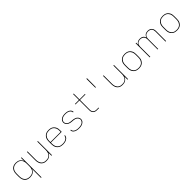

<svg xmlns="http://www.w3.org/2000/svg" viewBox="501 -2777 4997 4997"><g transform="rotate(-45 3000.0 -278.5)"><path d="M480 215V-114Q470 -85 451.5 -61Q433 -37 407.5 -21Q382 -5 352.5 1.5Q323 8 293 8Q265 8 237 2.5Q209 -3 184.5 -17Q160 -31 141 -52.5Q122 -74 111 -100Q100 -126 95.5 -154Q91 -182 91 -210V-310Q91 -338 95.5 -366Q100 -394 111 -420Q122 -446 141 -467.5Q160 -489 184.5 -503Q209 -517 237 -522.5Q265 -528 293 -528Q323 -528 352.5 -521.5Q382 -515 407.5 -499Q433 -483 451.5 -459Q470 -435 480 -406V-520H501V215ZM296 -11Q322 -11 347.5 -16Q373 -21 395 -34Q417 -47 434.5 -66.5Q452 -86 462 -109.5Q472 -133 476 -158.5Q480 -184 480 -210V-310Q480 -336 476 -361.5Q472 -387 462 -410.5Q452 -434 434.5 -453.5Q417 -473 395 -486Q373 -499 347.5 -504Q322 -509 296 -509Q270 -509 244.5 -504Q219 -499 197 -486Q175 -473 157.5 -453.5Q140 -434 130 -410.5Q120 -387 116 -361.5Q112 -336 112 -310V-210Q112 -184 116 -158.5Q120 -133 130 -109.5Q140 -86 157.5 -66.5Q175 -47 197 -34Q219 -21 244.5 -16Q270 -11 296 -11Z M897 8Q869 8 841.5 2.5Q814 -3 790 -17.5Q766 -32 747.5 -53.5Q729 -75 718 -101Q707 -127 703 -154.5Q699 -182 699 -210V-520H720V-210Q720 -185 723.5 -159.5Q727 -134 737 -110.5Q747 -87 763.5 -67Q780 -47 802 -34Q824 -21 849.5 -16Q875 -11 900 -11Q925 -11 950.5 -16Q976 -21 998 -34Q1020 -47 1036.5 -67Q1053 -87 1063 -110.5Q1073 -134 1076.5 -159.5Q1080 -185 1080 -210V-520H1101V0H1080V-113Q1070 -85 1052 -61Q1034 -37 1009.5 -21Q985 -5 955.5 1.5Q926 8 897 8Z M1501 8Q1472 8 1443.5 2.5Q1415 -3 1390 -16.5Q1365 -30 1345 -51Q1325 -72 1312.5 -98Q1300 -124 1295.5 -152.5Q1291 -181 1291 -210V-310Q1291 -339 1295.5 -367.5Q1300 -396 1312.5 -421.5Q1325 -447 1344.5 -468.5Q1364 -490 1389 -503.5Q1414 -517 1442.5 -522.5Q1471 -528 1500 -528Q1529 -528 1557.5 -522.5Q1586 -517 1611 -503.5Q1636 -490 1655.5 -468.5Q1675 -447 1687.5 -421.5Q1700 -396 1704.5 -367.5Q1709 -339 1709 -310V-251H1312V-210Q1312 -184 1316 -158Q1320 -132 1331 -108.5Q1342 -85 1360 -65.5Q1378 -46 1400.5 -33.5Q1423 -21 1449 -16Q1475 -11 1501 -11Q1521 -11 1541.5 -13Q1562 -15 1581.5 -20Q1601 -25 1619.5 -34.5Q1638 -44 1652.5 -58Q1667 -72 1676 -91Q1685 -110 1686 -130H1707Q1706 -107 1696.5 -85.5Q1687 -64 1671 -47.5Q1655 -31 1634.5 -20Q1614 -9 1592 -3Q1570 3 1547 5.5Q1524 8 1501 8ZM1312 -269H1688V-310Q1688 -336 1684 -362Q1680 -388 1669 -411.5Q1658 -435 1640.5 -454.5Q1623 -474 1600.5 -486.5Q1578 -499 1552 -504Q1526 -509 1500 -509Q1474 -509 1448 -504Q1422 -499 1399.5 -486.5Q1377 -474 1359.5 -454.5Q1342 -435 1331 -411.5Q1320 -388 1316 -362Q1312 -336 1312 -310Z M2099 8Q2077 8 2055 6Q2033 4 2011.5 -1Q1990 -6 1969.5 -15.5Q1949 -25 1932.5 -40Q1916 -55 1906.5 -75.5Q1897 -96 1897 -118V-120H1918V-118Q1918 -99 1927 -81Q1936 -63 1951 -50.5Q1966 -38 1984 -30.5Q2002 -23 2021 -18.5Q2040 -14 2059.5 -12.5Q2079 -11 2099 -11Q2119 -11 2139 -13Q2159 -15 2179 -20Q2199 -25 2217 -34Q2235 -43 2249.5 -57.5Q2264 -72 2272.5 -91Q2281 -110 2281 -130Q2281 -155 2267.5 -178Q2254 -201 2233.5 -215.5Q2213 -230 2188.5 -237Q2164 -244 2138.5 -246.5Q2113 -249 2087.5 -250.5Q2062 -252 2037.5 -257Q2013 -262 1989.5 -272.5Q1966 -283 1947.5 -300.5Q1929 -318 1918 -341.5Q1907 -365 1907 -390Q1907 -413 1915 -434Q1923 -455 1938 -471.5Q1953 -488 1972.5 -499.5Q1992 -511 2013 -517Q2034 -523 2056.5 -525.5Q2079 -528 2101 -528Q2123 -528 2144.5 -526Q2166 -524 2186.5 -518.5Q2207 -513 2226.5 -503.5Q2246 -494 2261.5 -479Q2277 -464 2286 -444Q2295 -424 2295 -403V-400H2274V-402Q2274 -421 2265.5 -438.5Q2257 -456 2243 -468.5Q2229 -481 2212 -489Q2195 -497 2176.5 -501.5Q2158 -506 2139 -507.5Q2120 -509 2101 -509Q2081 -509 2061.5 -507Q2042 -505 2023.5 -499.5Q2005 -494 1987.5 -485Q1970 -476 1956.5 -461.5Q1943 -447 1935 -428.5Q1927 -410 1927 -390Q1927 -365 1940 -342Q1953 -319 1973.5 -304.5Q1994 -290 2019 -283Q2044 -276 2069 -273.5Q2094 -271 2119.5 -269.5Q2145 -268 2170 -263Q2195 -258 2218.5 -247.5Q2242 -237 2260.5 -219.5Q2279 -202 2290 -178.5Q2301 -155 2301 -130Q2301 -107 2292.5 -85.5Q2284 -64 2268 -47.5Q2252 -31 2231.5 -20Q2211 -9 2189 -2.5Q2167 4 2144.5 6Q2122 8 2099 8Z M2834 0H2754Q2735 0 2716 -3Q2697 -6 2680 -14.5Q2663 -23 2649.5 -36.5Q2636 -50 2627.5 -67.5Q2619 -85 2616 -103.5Q2613 -122 2613 -141V-501H2466V-520H2613V-735H2633V-520H2834V-501H2633V-141Q2633 -125 2636 -108.5Q2639 -92 2646 -77.5Q2653 -63 2664.5 -51Q2676 -39 2690.5 -32Q2705 -25 2721.5 -22Q2738 -19 2754 -19H2834Z M3140 -442Q3139 -524 3139 -606.5Q3139 -689 3139 -772H3161Q3161 -689 3161 -606.5Q3161 -524 3160 -442Z M3697 8Q3669 8 3641.5 2.5Q3614 -3 3590 -17.5Q3566 -32 3547.5 -53.5Q3529 -75 3518 -101Q3507 -127 3503 -154.5Q3499 -182 3499 -210V-520H3520V-210Q3520 -185 3523.5 -159.5Q3527 -134 3537 -110.5Q3547 -87 3563.5 -67Q3580 -47 3602 -34Q3624 -21 3649.5 -16Q3675 -11 3700 -11Q3725 -11 3750.5 -16Q3776 -21 3798 -34Q3820 -47 3836.5 -67Q3853 -87 3863 -110.5Q3873 -134 3876.5 -159.5Q3880 -185 3880 -210V-520H3901V0H3880V-113Q3870 -85 3852 -61Q3834 -37 3809.5 -21Q3785 -5 3755.5 1.5Q3726 8 3697 8Z M4300 8Q4271 8 4242.5 2.5Q4214 -3 4189 -16.5Q4164 -30 4144.5 -51.5Q4125 -73 4112.5 -98.5Q4100 -124 4095.5 -152.5Q4091 -181 4091 -210V-310Q4091 -339 4095.5 -367.5Q4100 -396 4112.5 -421.5Q4125 -447 4144.5 -468.5Q4164 -490 4189 -503.5Q4214 -517 4242.5 -522.5Q4271 -528 4300 -528Q4329 -528 4357.5 -522.5Q4386 -517 4411 -503.5Q4436 -490 4455.5 -468.5Q4475 -447 4487.5 -421.5Q4500 -396 4504.5 -367.5Q4509 -339 4509 -310V-210Q4509 -181 4504.5 -152.5Q4500 -124 4487.5 -98.5Q4475 -73 4455.5 -51.5Q4436 -30 4411 -16.5Q4386 -3 4357.5 2.5Q4329 8 4300 8ZM4300 -11Q4326 -11 4352 -16Q4378 -21 4400.5 -33.5Q4423 -46 4440.5 -65.5Q4458 -85 4469 -108.5Q4480 -132 4484 -158Q4488 -184 4488 -210V-310Q4488 -336 4484 -362Q4480 -388 4469 -411.5Q4458 -435 4440.5 -454.5Q4423 -474 4400.5 -486.5Q4378 -499 4352 -504Q4326 -509 4300 -509Q4274 -509 4248 -504Q4222 -499 4199.5 -486.5Q4177 -474 4159.5 -454.5Q4142 -435 4131 -411.5Q4120 -388 4116 -362Q4112 -336 4112 -310V-210Q4112 -184 4116 -158Q4120 -132 4131 -108.5Q4142 -85 4159.5 -65.5Q4177 -46 4199.5 -33.5Q4222 -21 4248 -16Q4274 -11 4300 -11Z M4699 0V-520H4720V-446Q4728 -466 4742.5 -482.5Q4757 -499 4775.5 -509.5Q4794 -520 4815 -524Q4836 -528 4858 -528Q4882 -528 4905.5 -522.5Q4929 -517 4949.5 -504Q4970 -491 4983.5 -470.5Q4997 -450 5004 -427Q5010 -450 5023.5 -470Q5037 -490 5057 -503.5Q5077 -517 5100.5 -522.5Q5124 -528 5148 -528Q5169 -528 5190 -524Q5211 -520 5229 -510.5Q5247 -501 5261.5 -485.5Q5276 -470 5285 -451.5Q5294 -433 5297.5 -412Q5301 -391 5301 -371V0H5280V-371Q5280 -398 5272.5 -425Q5265 -452 5246 -472Q5227 -492 5200 -500.5Q5173 -509 5145 -509Q5118 -509 5091 -500.5Q5064 -492 5045 -472Q5026 -452 5018 -425Q5010 -398 5010 -371V0H4990V-371Q4990 -398 4982 -425Q4974 -452 4955 -472Q4936 -492 4909 -500.5Q4882 -509 4855 -509Q4827 -509 4800 -500.5Q4773 -492 4754 -472Q4735 -452 4727.5 -425Q4720 -398 4720 -371V0Z M5700 8Q5671 8 5642.5 2.5Q5614 -3 5589 -16.5Q5564 -30 5544.5 -51.5Q5525 -73 5512.5 -98.5Q5500 -124 5495.5 -152.5Q5491 -181 5491 -210V-310Q5491 -339 5495.5 -367.5Q5500 -396 5512.5 -421.5Q5525 -447 5544.5 -468.5Q5564 -490 5589 -503.5Q5614 -517 5642.5 -522.5Q5671 -528 5700 -528Q5729 -528 5757.5 -522.5Q5786 -517 5811 -503.5Q5836 -490 5855.5 -468.5Q5875 -447 5887.5 -421.5Q5900 -396 5904.5 -367.5Q5909 -339 5909 -310V-210Q5909 -181 5904.5 -152.5Q5900 -124 5887.5 -98.5Q5875 -73 5855.5 -51.5Q5836 -30 5811 -16.5Q5786 -3 5757.5 2.5Q5729 8 5700 8ZM5700 -11Q5726 -11 5752 -16Q5778 -21 5800.5 -33.5Q5823 -46 5840.5 -65.5Q5858 -85 5869 -108.5Q5880 -132 5884 -158Q5888 -184 5888 -210V-310Q5888 -336 5884 -362Q5880 -388 5869 -411.5Q5858 -435 5840.5 -454.5Q5823 -474 5800.5 -486.5Q5778 -499 5752 -504Q5726 -509 5700 -509Q5674 -509 5648 -504Q5622 -499 5599.5 -486.5Q5577 -474 5559.5 -454.5Q5542 -435 5531 -411.5Q5520 -388 5516 -362Q5512 -336 5512 -310V-210Q5512 -184 5516 -158Q5520 -132 5531 -108.5Q5542 -85 5559.5 -65.5Q5577 -46 5599.5 -33.5Q5622 -21 5648 -16Q5674 -11 5700 -11Z"/></g></svg>

Font: Iosevka Aile Thin
Style: Regular
Weight: 100
Designer: Belleve Invis
Foundry: Belleve Invis
Version: Version 31.1.0; ttfautohint (v1.8.4)